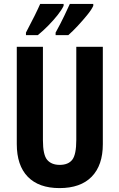

<svg xmlns="http://www.w3.org/2000/svg" viewBox="-20 -1005 611 984"><path d="M507 -266Q507 -158 450 -99.5Q393 -41 285 -41Q179 -41 122.5 -99Q66 -157 66 -267V-765H200V-287Q200 -211 222 -185.5Q244 -160 286 -160Q330 -160 350.5 -186.5Q371 -213 371 -288V-765H507ZM458 -975Q449 -955 426.5 -927.5Q404 -900 378 -872Q352 -844 330 -825H265V-838Q290 -883 309.5 -924Q329 -965 338 -985H458ZM306 -975Q296 -954 275 -927.5Q254 -901 227.5 -874Q201 -847 174 -825H113V-838Q138 -885 157.5 -924.5Q177 -964 186 -985H306Z"/></svg>

Font: Noto Sans Tamil UI ExtraCondensed
Style: Bold
Weight: 700
Width: 2
Designer: Jelle Bosma - Monotype Design Team
Foundry: Monotype Imaging Inc.
Version: Version 2.004; ttfautohint (v1.8.4.7-5d5b)